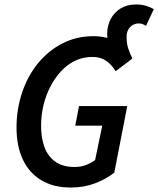

<svg xmlns="http://www.w3.org/2000/svg" viewBox="-20 -828 709 860"><path d="M573 -566 472 -586Q467 -611 463.5 -634Q460 -657 460 -676Q460 -712 475.5 -742Q491 -772 520 -790Q549 -808 589 -808Q614 -808 634 -802Q654 -796 669 -787L634 -712Q625 -718 618 -720.5Q611 -723 602 -723Q578 -723 562.5 -706.5Q547 -690 547 -663Q547 -634 554 -612Q561 -590 573 -566ZM297 12Q219 12 164.5 -21Q110 -54 82 -114Q54 -174 54 -257Q54 -338 78.5 -412Q103 -486 149 -543Q195 -600 258.5 -633Q322 -666 399 -666Q461 -666 504 -638.5Q547 -611 573 -566L498 -509Q480 -539 455 -556Q430 -573 394 -573Q352 -573 316.5 -556Q281 -539 253 -508.5Q225 -478 205 -439Q185 -400 174.5 -355.5Q164 -311 164 -265Q164 -211 179 -169.5Q194 -128 227.5 -104Q261 -80 314 -80Q342 -80 365.5 -89Q389 -98 406 -111L438 -265H317L334 -353H550L492 -55Q456 -26 406 -7Q356 12 297 12Z"/></svg>

Font: Source Code Pro ExtraLight SemiBold
Style: Italic
Weight: 600
Italic angle: -11°
Monospace: yes
Version: Version 1.016;hotconv 1.0.116;makeotfexe 2.5.65601